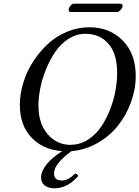

<svg xmlns="http://www.w3.org/2000/svg" viewBox="-20 -805 751 1034"><path d="M377.9 -26.9 378.9 -25.9Q422.9 -30.8 461.2 -57.6Q499.5 -84.5 526.4 -125Q553.2 -165.5 572.8 -215.3Q592.3 -265.1 601.6 -315.9Q610.8 -366.7 610.8 -414.1Q610.8 -515.1 564.2 -569.1Q517.6 -623 439 -623Q392.1 -623 350.1 -596.4Q308.1 -569.8 279.1 -527.8Q250 -485.8 228.8 -434.1Q207.5 -382.3 197.3 -331.5Q187 -280.8 187 -236.8Q187 -139.6 236.6 -82.3Q286.1 -24.9 359.9 -24.9Q370.1 -24.9 375 -25.9Q375.5 -25.9 376.5 -26.4Q377.4 -26.9 377.9 -26.9ZM400.9 143.1Q344.2 209 272.9 209Q239.7 209 220.5 193.6Q201.2 178.2 201.2 150.9Q201.2 117.2 230.5 80.6Q259.8 43.9 314.9 8.8Q212.4 2 149.7 -64Q86.9 -129.9 86.9 -240.2Q86.9 -297.9 105 -357.9Q123 -418 157 -471.2Q190.9 -524.4 236.1 -566.7Q281.2 -608.9 339.8 -633.5Q398.4 -658.2 460.9 -658.2Q570.3 -658.2 640.6 -587.2Q710.9 -516.1 710.9 -396Q710.9 -323.2 684.8 -252.7Q658.7 -182.1 613.8 -126.5Q568.8 -70.8 503.7 -33.9Q438.5 2.9 365.2 8.8Q271 77.6 271 128.9Q271 167 313 167Q330.6 167 346.9 158.4Q363.3 149.9 384.8 129.9Q397.9 131.3 400.9 143.1ZM609.9 -740.2H360.8Q354 -740.2 351.3 -744.9Q348.6 -749.5 350.1 -755.9Q351.6 -765.6 360.4 -775.4Q369.1 -785.2 377.9 -785.2H627.9Q634.8 -785.2 637.9 -780.5Q641.1 -775.9 640.1 -771Q637.7 -760.3 628.4 -750.2Q619.1 -740.2 609.9 -740.2Z"/></svg>

Font: Common Serif News
Style: Italic
Weight: 450
Italic angle: -12°
Designer: Philipp H. Poll, Khaled Hosny
Foundry: Stefan Peev, Context Ltd.
Version: Version 1.026